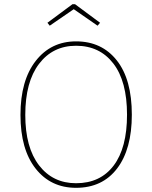

<svg xmlns="http://www.w3.org/2000/svg" viewBox="-20 -889 729 919"><path d="M344 -670Q233 -670 167 -583.5Q101 -497 101 -339Q101 -183 167 -97.5Q233 -12 344 -12Q460 -12 524 -96.5Q588 -181 588 -340Q588 -500 522.5 -585Q457 -670 344 -670ZM344 -691Q467 -691 539 -600Q611 -509 611 -340Q611 -175 540.5 -82.5Q470 10 344 10Q223 10 150.5 -82Q78 -174 78 -339Q78 -504 151 -597.5Q224 -691 344 -691ZM333 -845 218 -766 207 -780 327 -869H339L459 -780L447 -766Z"/></svg>

Font: FiraSans
Style: Regular
Weight: 150
Designer: Carrois Corporate & Edenspiekermann AG
Foundry: Carrois Corporate GbR & Edenspiekermann AG
Version: Version 3.106;PS 003.106;hotconv 1.0.70;makeotf.lib2.5.58329